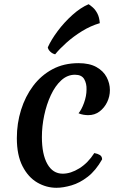

<svg xmlns="http://www.w3.org/2000/svg" viewBox="-20 -877 585 912"><path d="M179 -226Q179 -144 205 -98Q231 -52 278 -52Q316 -52 357 -77.5Q398 -103 428 -150Q444 -147 454.5 -140.5Q465 -134 465 -120Q435 -67 397 -37.5Q359 -8 319.5 3.5Q280 15 248 15Q200 15 157 -10Q114 -35 87 -87.5Q60 -140 60 -221Q60 -291 80 -355Q100 -419 137.5 -469Q175 -519 229 -548Q283 -577 353 -577Q405 -577 438 -558.5Q471 -540 486.5 -510.5Q502 -481 502 -449Q502 -419 489 -392Q476 -365 453 -347.5Q430 -330 399 -330Q389 -330 376.5 -332Q364 -334 353 -339Q367 -355 379 -388Q391 -421 391 -452Q392 -480 380 -501Q368 -522 336 -522Q300 -522 271 -495.5Q242 -469 221.5 -425Q201 -381 190 -329Q179 -277 179 -226ZM207 -652Q223 -688 254 -729.5Q285 -771 324 -806Q363 -841 401 -857Q409 -852 421 -841.5Q433 -831 442.5 -813Q452 -795 454 -767Q410 -754 369.5 -729Q329 -704 296 -674.5Q263 -645 242 -619Q229 -622 219 -631.5Q209 -641 207 -652Z"/></svg>

Font: Merienda Medium
Style: Regular
Weight: 500
Designer: Eduardo Rodriguez Tunni
Foundry: Eduardo Rodriguez Tunni
Version: Version 2.001; ttfautohint (v1.8.4.7-5d5b)